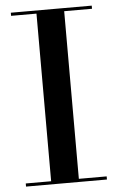

<svg xmlns="http://www.w3.org/2000/svg" viewBox="-54 -788 505 825"><g transform="rotate(-5 199.0 -375.0)"><path d="M24.5 -13.5H134V-736.5H24.5V-750H373.5V-736.5H253.5V-13.5H373.5V0H24.5Z"/></g></svg>

Font: Bodoni* 16 Medium
Style: Regular
Weight: 500
Version: Version 2.2